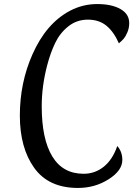

<svg xmlns="http://www.w3.org/2000/svg" viewBox="-20 -907 658 948"><path d="M326 -854Q389 -887 460 -887Q531 -887 574.5 -862.5Q618 -838 618 -793Q618 -768 608.5 -746.5Q599 -725 591 -716Q583 -707 567 -693Q542 -750 505.5 -780Q469 -810 414 -810Q359 -810 317.5 -777Q276 -744 252.5 -695Q229 -646 213 -585Q186 -482 186 -382Q186 -221 238 -135Q290 -49 393 -49Q449 -49 492.5 -84Q536 -119 559 -186Q584 -158 584 -117Q584 -65 516.5 -22Q449 21 365 21Q220 21 149 -78Q78 -177 78 -336Q78 -498 140 -638Q208 -792 326 -854Z"/></svg>

Font: Paprika
Style: Regular
Weight: 400
Designer: Eduardo Rodriguez Tunni
Foundry: Eduardo Rodriguez Tunni
Version: Version 1.001